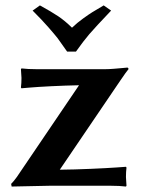

<svg xmlns="http://www.w3.org/2000/svg" viewBox="-20 -684 524 707"><path d="M100.1 -645C123.9 -621.3 143.5 -600.5 158.9 -582.8C174.4 -565 185.5 -551.8 192.4 -543L227.1 -494.1H259.8C278 -519.9 294.4 -541.2 308.8 -558.1C323.3 -575 350.1 -604 389.2 -645L361.8 -664.1L319.3 -638.7C311.8 -634.1 300.9 -626.6 286.4 -616.2C271.9 -605.8 258.1 -594.4 245.1 -582C227.9 -599 210.9 -613 194.1 -624.3C177.3 -635.5 154.9 -648.8 127 -664.1ZM271 -370.1 42 -32.2C34.8 -22.1 27.8 -13.7 21 -6.8L22.9 2.9L162.1 0H388.2C410 0 428.5 1 443.8 2.9L445.8 0C444.5 -17.6 443.8 -28.3 443.8 -32.2C443.8 -44.9 444.5 -56.5 445.8 -66.9L443.8 -69.8L409.7 -67.4C386.9 -65.8 355.1 -64 314.5 -62.3C273.8 -60.5 235.7 -59.4 200.2 -59.1L422.9 -387.2C438.2 -409.7 448.2 -423.7 453.1 -429.2C453.1 -433.1 451.5 -435.1 448.2 -435.1C447.3 -435.1 442 -434.6 432.4 -433.6C422.8 -432.6 411.6 -431.6 398.9 -430.7C386.2 -429.7 375.7 -429.2 367.2 -429.2H115.2C93.1 -429.2 74.4 -430.2 59.1 -432.1L57.1 -429.2C58.4 -411.6 59.1 -400.9 59.1 -397C59.1 -384 58.4 -372.2 57.1 -361.8L59.1 -358.9L86.9 -361.3C105.8 -363 132.9 -364.7 168.2 -366.5C203.5 -368.2 237.8 -369.5 271 -370.1Z"/></svg>

Font: Linux Biolinum G
Style: Bold
Weight: 700
Designer: Philipp H. Poll
Foundry: Philipp H. Poll
Version: Version 1.1.0